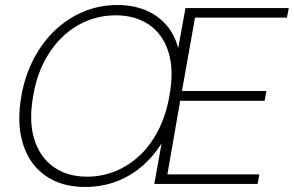

<svg xmlns="http://www.w3.org/2000/svg" viewBox="-20 -732 1169 764"><path d="M319 12Q224 12 160 -33.5Q96 -79 71 -160.5Q46 -242 65 -350Q79 -430 113.5 -496.5Q148 -563 198.5 -611Q249 -659 312 -685.5Q375 -712 447 -712Q510 -712 559 -691.5Q608 -671 641.5 -633Q675 -595 689 -540L718 -700H1129L1122 -662H756L704 -370H1040L1033 -331H697L646 -38H1012L1005 0H594L623 -162Q588 -106 541 -67Q494 -28 438 -8Q382 12 319 12ZM327 -29Q386 -29 439.5 -51Q493 -73 536.5 -114Q580 -155 610.5 -215Q641 -275 654 -350Q673 -453 650.5 -524.5Q628 -596 573.5 -633.5Q519 -671 440 -671Q381 -671 327.5 -649.5Q274 -628 230 -586.5Q186 -545 155.5 -486Q125 -427 112 -350Q94 -249 116.5 -177.5Q139 -106 193.5 -67.5Q248 -29 327 -29Z"/></svg>

Font: DM Sans 9pt ExtraLight
Style: Italic
Weight: 250
Italic angle: -10°
Version: Version 4.004;gftools[0.9.30]